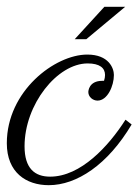

<svg xmlns="http://www.w3.org/2000/svg" viewBox="-30 -533 406 563"><path d="M275 -296H270C230 -296 229 -265 229 -263C229 -249 242 -238 256 -238C285 -238 304 -281 304 -313C304 -333 289 -373 226 -373C131 -373 -10 -266 -10 -113C-10 -27 47 10 113 10C195 10 286 -50 356 -168L338 -182C289 -105 207 -15 117 -15C72 -15 42 -39 42 -104C42 -227 138 -347 227 -347C262 -347 278 -334 278 -313C278 -308 277 -302 275 -296ZM337 -513H276L189 -418H223Z"/></svg>

Font: Parisienne
Style: Regular
Weight: 400
Designer: Astigmatic (AOETI)
Foundry: Astigmatic (AOETI)
Version: Version 1.000